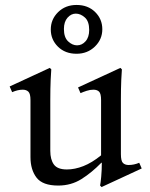

<svg xmlns="http://www.w3.org/2000/svg" viewBox="-20 -734 607 775"><path d="M542 -77 552 -54 390 21 384 15Q386 6 388.5 -20.5Q391 -47 391 -77H389Q350 -37 308.5 -11Q267 15 215 15Q152 15 127.5 -17Q103 -49 103 -100V-330Q103 -356 94.5 -364Q86 -372 72 -372Q52 -372 29 -362L19 -385L181 -460L187 -454Q186 -446 184.5 -411.5Q183 -377 183 -331V-125Q183 -90 197.5 -70Q212 -50 250 -50Q282 -50 316.5 -63.5Q351 -77 388 -107V-330Q388 -356 380 -364Q372 -372 357 -372Q344 -372 330 -367.5Q316 -363 305 -358L295 -381L466 -460L472 -454Q471 -446 469.5 -411.5Q468 -377 468 -331V-112Q468 -84 476.5 -76Q485 -68 499 -68Q521 -68 542 -77ZM289 -517Q243 -517 214 -545.5Q185 -574 185 -615Q185 -656 214.5 -685Q244 -714 289 -714Q335 -714 364 -685.5Q393 -657 393 -616Q393 -575 363 -546Q333 -517 289 -517ZM291 -551Q311 -551 325.5 -567.5Q340 -584 340 -613Q340 -648 322.5 -663.5Q305 -679 286 -679Q267 -679 252.5 -662.5Q238 -646 238 -617Q238 -583 255 -567Q272 -551 291 -551Z"/></svg>

Font: Bona Nova SC
Style: Regular
Weight: 400
Designer: Mateusz Machalski
Foundry: Capitalics
Version: Version 4.001; ttfautohint (v1.8.4.7-5d5b)